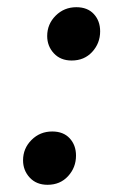

<svg xmlns="http://www.w3.org/2000/svg" viewBox="-20 -501 337 533"><path d="M112 12Q81 12 62.5 -8Q44 -28 44 -56Q44 -89 67.5 -112.5Q91 -136 125 -136Q156 -136 173.5 -117Q191 -98 191 -69Q191 -36 169 -12Q147 12 112 12ZM179 -333Q148 -333 129.5 -353Q111 -373 111 -401Q111 -434 134.5 -457.5Q158 -481 192 -481Q223 -481 240.5 -462Q258 -443 258 -414Q258 -381 236 -357Q214 -333 179 -333Z"/></svg>

Font: Tiro Bangla
Style: Italic
Weight: 400
Italic angle: -11°
Designer: Bangla: John Hudson & Fiona Ross, assisted by Neelakash Kshetrimayum. Latin: John Hudson with Paul Hanslow, assisted by 
Foundry: Tiro Typeworks Ltd.
Version: Version 1.60